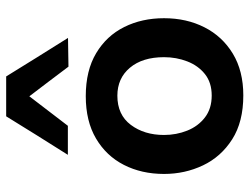

<svg xmlns="http://www.w3.org/2000/svg" viewBox="-115 -701 828 638"><g transform="rotate(-90 299.0 -382.0)"><path d="M301 12.5Q213 12.5 155 -24.5Q97 -61.5 68.5 -121.5Q40 -181.5 40 -251Q40 -325.5 70 -384.2Q100 -443 157.8 -477Q215.5 -511 298.5 -511Q383.5 -511 441.2 -476.5Q499 -442 528.2 -383.2Q557.5 -324.5 557.5 -251Q557.5 -176 527.2 -116.5Q497 -57 439.5 -22.2Q382 12.5 301 12.5ZM300.5 -92.5Q343.5 -92.5 371.8 -115Q400 -137.5 414 -173.8Q428 -210 428 -251Q428 -322.5 393 -364.2Q358 -406 300 -406Q236.5 -406 203 -361.2Q169.5 -316.5 169.5 -251Q169.5 -210 184 -173.8Q198.5 -137.5 227.8 -115Q257 -92.5 300.5 -92.5ZM396.5 -568.5Q372 -601 347.5 -633.5Q323 -666 298 -698.5Q273 -666 249 -634.5Q224.5 -602.5 200 -570.5H103.5Q135.5 -621 167.5 -672.2Q199.5 -723.5 231.5 -775.5H364Q396 -723.5 428 -672.2Q460 -621 492 -570Z"/></g></svg>

Font: Heraclito SemiBold
Style: Regular
Weight: 600
Designer: Kostas Bartsokas (font) & Cristiano Sobral (main changes)
Foundry: Kostas Bartsokas (font) & Cristiano Sobral (main changes)
Version: Version 1.00;July 8, 2020;FontCreator 13.0.0.2655 64-bit